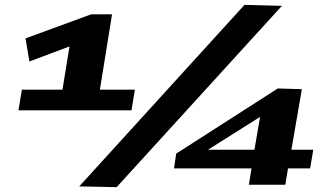

<svg xmlns="http://www.w3.org/2000/svg" viewBox="-20 -760 1375 790"><path d="M56 -306 70 -391H237L266 -569L101 -507L85 -602L355 -701H441L391 -391H535L521 -306ZM460 10 306 7 986 -740 1140 -736ZM696 -67 705 -128 1123 -396 1222 -393 1179 -144H1269L1256 -67H1165L1154 0H1004L1015 -67ZM836 -144H1027L1050 -279Z"/></svg>

Font: Georama ExtraExtended
Style: Bold Italic
Weight: 700
Width: 8
Italic angle: -9°
Designer: Jean-Baptiste Levee
Foundry: Production Type
Version: Version 1.000